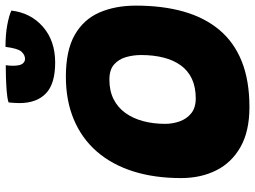

<svg xmlns="http://www.w3.org/2000/svg" viewBox="-137 -789 951 717"><g transform="rotate(-90 338.5 -430.5)"><path d="M297 25.5Q207 25.5 148.2 -7.8Q89.5 -41 60.8 -98.5Q32 -156 32 -229.5Q32 -329.5 57.2 -409Q82.5 -488.5 131.2 -544.5Q180 -600.5 250.5 -630.2Q321 -660 411 -660Q508.5 -660 566.5 -627Q624.5 -594 650.2 -535Q676 -476 676 -398.5Q676 -299 653.8 -220.5Q631.5 -142 585.5 -87Q539.5 -32 467.8 -3.2Q396 25.5 297 25.5ZM329.5 -175Q372 -175 402.8 -189.5Q433.5 -204 453 -231Q472.5 -258 482 -295.5Q491.5 -333 491.5 -379Q491.5 -408 483.8 -435.2Q476 -462.5 456.2 -480Q436.5 -497.5 399.5 -497.5Q358 -497.5 327 -482Q296 -466.5 275.5 -438.2Q255 -410 244.8 -372Q234.5 -334 234.5 -289Q234.5 -262 243.5 -235.8Q252.5 -209.5 273.5 -192.2Q294.5 -175 329.5 -175ZM657.5 -863.5Q649 -791 596.8 -745.5Q544.5 -700 463.5 -700Q383.5 -700 347.8 -734.8Q312 -769.5 312 -834Q312 -843.5 312.8 -853.5Q313.5 -863.5 314.5 -874Q330 -879 356 -881Q382 -883 409 -883.8Q436 -884.5 453.5 -884.5Q452.5 -877 452 -870.5Q451.5 -864 451.5 -858.5Q451.5 -831.5 459 -822Q466.5 -812.5 477 -812.5Q491.5 -812.5 503.8 -825.5Q516 -838.5 522 -885.5Q568 -885.5 604 -878.8Q640 -872 657.5 -863.5Z"/></g></svg>

Font: Grandstander Thin Black
Style: Italic
Weight: 900
Italic angle: -15°
Version: Version 1.200